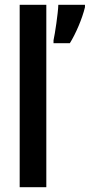

<svg xmlns="http://www.w3.org/2000/svg" viewBox="-20 -780 374 800"><path d="M173 0V-760H62V0ZM334 -750V-760H223C222 -725 209 -639 203 -612V-600H271C295 -638 323 -703 334 -750Z"/></svg>

Font: Noto Sans Sinhala UI ExtraCondensed SemiBold
Style: Regular
Weight: 600
Width: 2
Designer: Jelle Bosma - Monotype Design Team
Foundry: Monotype Imaging Inc.
Version: Version 2.006